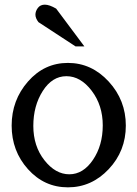

<svg xmlns="http://www.w3.org/2000/svg" viewBox="-20 -785 590 824"><path d="M221 -748 342 -586H304L145 -690Q132 -707 132 -722Q132 -737 142.5 -751Q153 -765 172.5 -765Q192 -765 221 -748ZM271.5 19Q170 19 100 -59Q30 -137 30 -246Q30 -355 100 -435Q170 -515 271.5 -515Q373 -515 446.5 -435Q520 -355 520 -246Q520 -137 446.5 -59Q373 19 271.5 19ZM421 -247Q421 -333 373.5 -395.5Q326 -458 265 -458Q204 -458 163.5 -394.5Q123 -331 123 -244.5Q123 -158 170.5 -97.5Q218 -37 277.5 -37Q337 -37 379 -99Q421 -161 421 -247Z"/></svg>

Font: Sawarabi Mincho
Style: Regular
Weight: 400
Version: Version 1.00